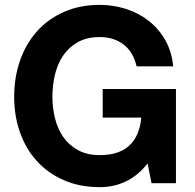

<svg xmlns="http://www.w3.org/2000/svg" viewBox="-20 -751 799 787"><path d="M585 -81.1Q564 -54.2 540.3 -35.4Q516.6 -16.6 491.7 -5.4Q466.8 5.9 440.9 11Q415 16.1 389.2 16.1Q306.6 16.1 241.5 -12.5Q176.3 -41 131.1 -90.8Q85.9 -140.6 62 -208.3Q38.1 -275.9 38.1 -354Q38.1 -433.6 62 -502.4Q85.9 -571.3 131.1 -622.1Q176.3 -672.9 241.5 -701.9Q306.6 -731 389.2 -731Q444.3 -731 495.8 -714.6Q547.4 -698.2 588.6 -666.3Q629.9 -634.3 657 -587.2Q684.1 -540 689.9 -479H540Q525.9 -539.1 485.8 -569.1Q445.8 -599.1 389.2 -599.1Q336.4 -599.1 299.3 -578.4Q262.2 -557.6 239 -523.4Q215.8 -489.3 205.3 -445.1Q194.8 -400.9 194.8 -354Q194.8 -309.6 205.3 -266.6Q215.8 -223.6 239 -189.9Q262.2 -156.2 299.3 -135.7Q336.4 -115.2 389.2 -115.2Q467.8 -115.2 510 -154.3Q552.2 -193.4 559.1 -269H400.9V-386.2H701.2V0H601.1Z"/></svg>

Font: XB Khoramshahr
Style: Bold
Weight: 700
Designer: Behnam
Foundry: Irmug
Version: Version 8.005 2009